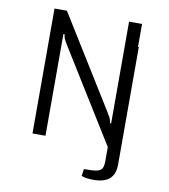

<svg xmlns="http://www.w3.org/2000/svg" viewBox="-87 -699 831 946"><g transform="rotate(10 328.0 -226.0)"><path d="M551 -511V77Q551 126 524.5 149.5Q498 173 443 173Q407 173 384 164L389 129Q433 129 452.5 125Q472 121 479 109Q486 97 486 70V0H485L206 -450Q203 -455 194.5 -469Q186 -483 183.5 -491Q181 -499 180 -509H174V0H109V-625H171L450 -175Q453 -170 461.5 -156Q470 -142 472.5 -134Q475 -126 476 -116H482V-625H547V-510Z"/></g></svg>

Font: Changa ExtraLight
Style: Regular
Weight: 275
Designer: Eduardo Rodriguez Tunni
Foundry: Eduardo Rodriguez Tunni
Version: Version 2.002; ttfautohint (v1.5) -l 8 -r 50 -G 200 -x 14 -H